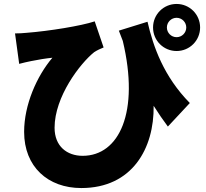

<svg xmlns="http://www.w3.org/2000/svg" viewBox="-20 -870 1040 971"><path d="M581 -715C588 -697 594 -680 601 -663C687 -303 583 -82 398 -82C319 -82 256 -130 256 -224C256 -381 385 -549 456 -606C471 -616 489 -624 504 -630L459 -762C390 -739 229 -713 114 -704C95 -702 75 -701 56 -701L77 -547C101 -553 116 -557 137 -561C170 -568 214 -575 245 -578C166 -485 102 -340 102 -203C102 -27 222 81 391 81C649 81 760 -120 757 -335C781 -297 805 -262 829 -230L940 -349C808 -483 755 -634 726 -760ZM873 -682C846 -682 824 -704 824 -731C824 -758 846 -780 873 -780C900 -780 922 -758 922 -731C922 -704 900 -682 873 -682ZM873 -850C807 -850 754 -797 754 -731C754 -665 807 -612 873 -612C939 -612 992 -665 992 -731C992 -797 939 -850 873 -850Z"/></svg>

Font: Noto Sans CJK KR Black
Style: Regular
Weight: 900
Designer: Ryoko NISHIZUKA (kana & ideographs); Paul D. Hunt (Latin, Greek & Cyrillic); Wenlong ZHANG (bopomofo); Sandoll Communica
Foundry: Adobe Systems Incorporated
Version: Version 1.004;PS 1.004;hotconv 1.0.82;makeotf.lib2.5.63406